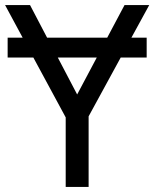

<svg xmlns="http://www.w3.org/2000/svg" viewBox="-20 -734 606 754"><path d="M556 -586V-508H454L328 -277V0H238V-273L111 -508H10V-586H69L0 -714H98L165 -586H401L469 -714H566L496 -586ZM283 -363 360 -508H207Z"/></svg>

Font: TSCustom
Style: Regular
Weight: 400
Designer: Monotype Design Team
Foundry: Monotype Imaging Inc.
Version: Version 2.004; ttfautohint (v1.8.3) -l 8 -r 50 -G 200 -x 14 